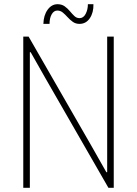

<svg xmlns="http://www.w3.org/2000/svg" viewBox="-20 -894 652 914"><path d="M90.8 0V-719.7H116.2L416 -198.2L486.3 -74.2H490.2V-262.7V-719.7H521.5V0H496.1L196.3 -521.5L126 -645.5H122.1V-461.9V0ZM186.5 -780.3Q187.5 -820.8 206.5 -847.4Q225.6 -874 253.9 -874Q273.9 -874 287.8 -864Q301.8 -854 312.7 -840.8Q323.7 -827.6 334.2 -817.6Q344.7 -807.6 358.4 -807.6Q377.4 -807.6 387.9 -828.1Q398.4 -848.6 398.4 -874H424.8Q425.8 -834 407.5 -807.1Q389.2 -780.3 358.4 -780.3Q340.3 -780.3 326.9 -789.8Q313.5 -799.3 302 -812Q290.5 -824.7 279.1 -834.2Q267.6 -843.8 252.9 -843.8Q236.3 -843.8 226.1 -825.9Q215.8 -808.1 215.8 -780.3Z"/></svg>

Font: Reddit Sans Condensed ExtraLight
Style: Regular
Weight: 250
Version: Version 1.014